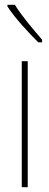

<svg xmlns="http://www.w3.org/2000/svg" viewBox="-20 -783 206 803"><path d="M42 -763H11V-756C44 -705 102 -644 140 -606H156V-617C117 -663 77 -708 42 -763ZM96 0V-527H71V0Z"/></svg>

Font: Noto Sans Gurmukhi UI ExtraCondensed Thin
Style: Regular
Weight: 100
Width: 2
Designer: Jelle Bosma - Monotype Design Team
Foundry: Monotype Imaging Inc.
Version: Version 2.004